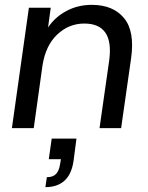

<svg xmlns="http://www.w3.org/2000/svg" viewBox="-20 -528 609 791"><path d="M390 0 430 -280Q450 -431 327 -431Q264 -431 216 -386Q168 -341 155 -258L119 0H29L99 -496H189L178 -415Q208 -459 255 -483.5Q302 -508 358 -508Q446 -508 491 -453.5Q536 -399 520 -287L479 0ZM167 243 173 202Q198 202 210.5 189Q223 176 227 151L231 128H181L193 43H295L283 135Q275 190 245.5 216.5Q216 243 167 243Z"/></svg>

Font: Host Grotesk
Style: Italic
Weight: 400
Italic angle: -8°
Designer: Doğukan Karapınar based on Poppins by Indian Type Foundry, Jonny Pinhorn
Foundry: Element Type
Version: Version 1.001; ttfautohint (v1.8.4.7-5d5b)